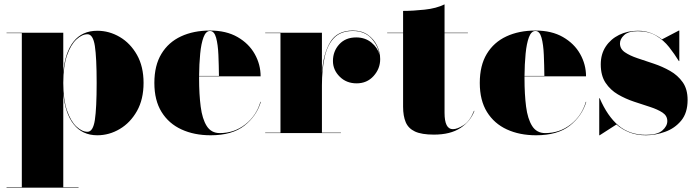

<svg xmlns="http://www.w3.org/2000/svg" viewBox="-20 -610 3191 880"><path d="M10 248H80V-458H10V-460H270V-278.5Q278 -370 317.2 -419.5Q356.5 -469 426 -469Q480.5 -469 529 -440.5Q577.5 -412 607.8 -358.5Q638 -305 638 -230Q638 -155 607.8 -101.2Q577.5 -47.5 529 -18.8Q480.5 10 426 10Q357.5 10 317.8 -40.2Q278 -90.5 270 -182V248H340V250H10ZM270 -230Q270 -153 287.2 -103.5Q304.5 -54 330.2 -30Q356 -6 381 -6Q406.5 -6 414.8 -60.2Q423 -114.5 423 -230Q423 -345.5 414.8 -399.2Q406.5 -453 381 -453Q356 -453 330.2 -429.2Q304.5 -405.5 287.2 -356.2Q270 -307 270 -230Z M1175.5 -143Q1156 -78 1100 -34Q1044 10 945.5 10Q870 10 811.8 -16.8Q753.5 -43.5 720.5 -96.8Q687.5 -150 687.5 -230Q687.5 -310 719.8 -363.2Q752 -416.5 809.5 -443.2Q867 -470 942.5 -470Q1017 -470 1068.8 -440.2Q1120.5 -410.5 1147.5 -362.5Q1174.5 -314.5 1174.5 -260H892.5Q892.5 -255 892.5 -250Q892.5 -178 899.8 -121.5Q907 -65 927.5 -32.5Q948 0 987.5 0Q1053.5 0 1104.2 -39.8Q1155 -79.5 1173.5 -143ZM942.5 -468Q923.5 -468 912.8 -439.2Q902 -410.5 897.5 -363.5Q893 -316.5 892.5 -262H983.5Q983 -311 981 -358.5Q979 -406 970.5 -437Q962 -468 942.5 -468Z M1195.5 -2H1265.5V-458H1195.5V-460H1455.5V-277.5Q1462 -365 1493.8 -417.5Q1525.5 -470 1597.5 -470Q1638 -470 1665.8 -450.5Q1693.5 -431 1708 -401Q1722.5 -371 1722.5 -339Q1722.5 -295 1692.2 -261.5Q1662 -228 1614.5 -228Q1567.5 -228 1536.8 -258.8Q1506 -289.5 1506 -330.5Q1506 -375 1534.8 -406.8Q1563.5 -438.5 1612.5 -438.5Q1653.5 -438.5 1682.2 -415Q1711 -391.5 1719 -360Q1712.5 -401.5 1681.5 -434.8Q1650.5 -468 1597.5 -468Q1542 -468 1511.2 -436.2Q1480.5 -404.5 1468 -348Q1455.5 -291.5 1455.5 -218V-2H1542.5V0H1195.5Z M2154.5 -102Q2136.5 -54 2090.5 -23.5Q2044.5 7 1968.5 7Q1912.5 7 1882 -7.2Q1851.5 -21.5 1839.5 -50Q1827.5 -78.5 1827.5 -121V-458H1754.5V-460H1827.5V-560Q1872.5 -560 1926.2 -565.8Q1980 -571.5 2017.5 -590V-460H2124.5V-458H2017.5V-93Q2017.5 -18 2055.5 -18Q2076.5 -18 2105.2 -36.8Q2134 -55.5 2152.5 -102Z M2667 -143Q2647.5 -78 2591.5 -34Q2535.5 10 2437 10Q2361.5 10 2303.2 -16.8Q2245 -43.5 2212 -96.8Q2179 -150 2179 -230Q2179 -310 2211.2 -363.2Q2243.5 -416.5 2301 -443.2Q2358.5 -470 2434 -470Q2508.5 -470 2560.2 -440.2Q2612 -410.5 2639 -362.5Q2666 -314.5 2666 -260H2384Q2384 -255 2384 -250Q2384 -178 2391.2 -121.5Q2398.5 -65 2419 -32.5Q2439.5 0 2479 0Q2545 0 2595.8 -39.8Q2646.5 -79.5 2665 -143ZM2434 -468Q2415 -468 2404.2 -439.2Q2393.5 -410.5 2389 -363.5Q2384.5 -316.5 2384 -262H2475Q2474.5 -311 2472.5 -358.5Q2470.5 -406 2462 -437Q2453.5 -468 2434 -468Z M2728.5 10H2726.5V-160H2728.5Q2764 -77.5 2814.5 -34.8Q2865 8 2940.5 8Q2993 8 3015.8 -12Q3038.5 -32 3038.5 -55Q3038.5 -79.5 3016.5 -94Q2994.5 -108.5 2959.8 -119.8Q2925 -131 2886 -144Q2847 -157 2812.2 -177.2Q2777.5 -197.5 2755.5 -230.5Q2733.5 -263.5 2733.5 -315Q2733.5 -362 2756.2 -396.5Q2779 -431 2817.5 -450Q2856 -469 2903.5 -469Q2938 -469 2965.2 -458Q2992.5 -447 3014 -429.5L3091.5 -470H3093.5V-330H3091.5Q3071.5 -362.5 3046.8 -394Q3022 -425.5 2987.5 -446.2Q2953 -467 2903.5 -467Q2860 -467 2840.8 -449.2Q2821.5 -431.5 2821.5 -411Q2821.5 -386 2844 -370.5Q2866.5 -355 2901.8 -343.2Q2937 -331.5 2976.5 -318.2Q3016 -305 3051.2 -285Q3086.5 -265 3109 -233.2Q3131.5 -201.5 3131.5 -152Q3131.5 -92.5 3102 -57Q3072.5 -21.5 3028.2 -5.8Q2984 10 2940.5 10Q2899.5 10 2866 -2.8Q2832.5 -15.5 2805.5 -39.5Z"/></svg>

Font: Bodoni* 96pt Fatface
Style: Regular
Weight: 900
Version: Version 2.3